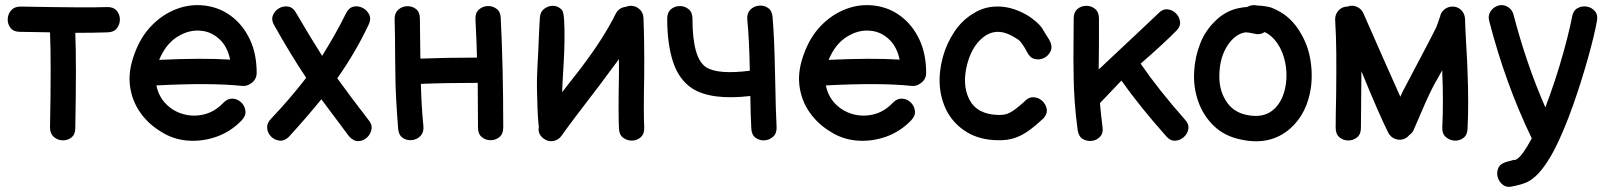

<svg xmlns="http://www.w3.org/2000/svg" viewBox="-20 -555 6360 760"><path d="M278 -48Q283 -306 278 -425Q349 -425 407 -427Q432 -428 443.5 -444Q455 -460 454.5 -479.5Q454 -499 441 -513.5Q428 -528 403 -527Q327 -524 61 -529Q37 -529 24 -514Q11 -499 10.5 -479Q10 -459 22 -444Q34 -429 59 -429Q81 -429 122 -428Q162 -427 178 -427Q183 -310 178 -50Q178 -26 193 -13Q208 0 228 0.5Q248 1 263 -11Q278 -23 278 -48Z M937 -79Q954 -97 951.5 -116.5Q949 -136 935 -149.5Q921 -163 901.5 -164.5Q882 -166 865 -149Q831 -113 789 -102.5Q747 -92 706.5 -103Q666 -114 637 -143.5Q608 -173 599 -217H601Q814 -228 938 -215Q957 -213 972 -224Q996 -239 996 -267Q996 -342 969 -399Q942 -456 895.5 -491Q849 -526 790 -533Q733 -540 678 -519Q623 -498 579.5 -453Q536 -408 512 -341Q487 -274 494.5 -215.5Q502 -157 534.5 -110.5Q567 -64 617 -34Q665 -3 723 1.5Q781 6 837.5 -14Q894 -34 937 -79ZM610 -318Q636 -381 683 -410Q730 -439 778 -433Q817 -429 848.5 -400Q880 -371 891 -319Q781 -326 610 -318Z M1123 -13Q1191 -87 1252 -162Q1307 -88 1362 -15Q1379 4 1398.5 3.5Q1418 3 1432.5 -10.5Q1447 -24 1450.5 -43.5Q1454 -63 1438 -81Q1376 -161 1315 -245Q1387 -347 1439 -457Q1450 -479 1441.5 -497Q1433 -515 1415 -524Q1397 -533 1378.5 -528.5Q1360 -524 1349 -501Q1308 -418 1255 -334Q1205 -413 1152 -504Q1140 -526 1120.5 -529Q1101 -532 1084 -522Q1067 -512 1060 -493.5Q1053 -475 1066 -454Q1131 -338 1192 -247Q1128 -164 1053 -85Q1036 -68 1037.5 -48.5Q1039 -29 1052.5 -15Q1066 -1 1085.5 1.5Q1105 4 1123 -13Z M1556 -45Q1558 -20 1574.5 -9Q1591 2 1611 -0.5Q1631 -3 1644.5 -17Q1658 -31 1656 -55Q1648 -137 1646 -223Q1746 -227 1871 -227Q1872 -149 1872 -50Q1872 -25 1887 -12.5Q1902 0 1922 0Q1942 0 1957 -12.5Q1972 -25 1972 -50Q1972 -289 1962 -485Q1961 -509 1945 -520.5Q1929 -532 1909.5 -531Q1890 -530 1875.5 -517Q1861 -504 1862 -479Q1867 -383 1868 -327Q1745 -327 1644 -323L1642 -482Q1642 -507 1627 -519Q1612 -531 1592 -530.5Q1572 -530 1557 -517Q1542 -504 1542 -480Q1543 -451 1543.5 -413Q1544 -375 1544 -336Q1544 -297 1545 -264Q1545 -222 1548 -164Q1551 -109 1556 -45Z M2134 -5Q2151 7 2171 3Q2191 -1 2203 -18Q2238 -68 2355 -220L2430 -321V-256Q2427 -110 2430 -46Q2431 -21 2447 -9.5Q2463 2 2482.5 1.5Q2502 1 2516.5 -12Q2531 -25 2530 -50Q2527 -113 2530 -255Q2531 -387 2527 -485Q2526 -506 2510.5 -519.5Q2495 -533 2474 -532Q2465 -531 2457 -528Q2432 -525 2419 -504Q2370 -404 2276 -281L2205 -190Q2205 -199 2207 -232.5Q2209 -266 2211.5 -310.5Q2214 -355 2214.5 -399Q2215 -443 2213 -475.5Q2211 -508 2204 -516Q2189 -532 2169 -532Q2149 -532 2133.5 -519.5Q2118 -507 2117 -485Q2117 -480 2115.5 -459.5Q2114 -439 2113 -409.5Q2112 -380 2110.5 -349.5Q2109 -319 2107.5 -294Q2106 -269 2106 -257Q2105 -237 2105.5 -202.5Q2106 -168 2107.5 -129.5Q2109 -91 2112 -59Q2112 -57 2113 -55Q2107 -23 2134 -5Z M2954 -46Q2955 -21 2971 -9.5Q2987 2 3006.5 0.5Q3026 -1 3040.5 -14Q3055 -27 3054 -52Q3051 -101 3048 -257Q3045 -412 3038 -488Q3036 -513 3019.5 -524Q3003 -535 2983 -532.5Q2963 -530 2949.5 -516Q2936 -502 2938 -478Q2946 -396 2948 -275Q2821 -259 2775 -289Q2721 -324 2721 -481Q2721 -506 2706 -518.5Q2691 -531 2671 -531Q2651 -531 2636 -518.5Q2621 -506 2621 -481Q2621 -381 2644 -310.5Q2667 -240 2720 -205Q2795 -157 2950 -175Q2951 -97 2954 -46Z M3587 -79Q3604 -97 3601.5 -116.5Q3599 -136 3585 -149.5Q3571 -163 3551.5 -164.5Q3532 -166 3515 -149Q3481 -113 3439 -102.5Q3397 -92 3356.5 -103Q3316 -114 3287 -143.5Q3258 -173 3249 -217H3251Q3464 -228 3588 -215Q3607 -213 3622 -224Q3646 -239 3646 -267Q3646 -342 3619 -399Q3592 -456 3545.5 -491Q3499 -526 3440 -533Q3383 -540 3328 -519Q3273 -498 3229.5 -453Q3186 -408 3162 -341Q3137 -274 3144.5 -215.5Q3152 -157 3184.5 -110.5Q3217 -64 3267 -34Q3315 -3 3373 1.5Q3431 6 3487.5 -14Q3544 -34 3587 -79ZM3260 -318Q3286 -381 3333 -410Q3380 -439 3428 -433Q3467 -429 3498.5 -400Q3530 -371 3541 -319Q3431 -326 3260 -318Z M3929 0Q3968 1 3997 -9Q4026 -19 4053 -38.5Q4080 -58 4111 -87Q4127 -106 4123 -125Q4119 -144 4104 -157Q4089 -170 4069 -170Q4049 -170 4033 -151Q3998 -120 3979 -110Q3961 -99 3931 -100Q3848 -102 3817 -161Q3787 -220 3809 -303Q3831 -383 3884 -416Q3936 -447 4001 -404Q4012 -398 4017.5 -392Q4023 -386 4028 -378Q4030 -374 4036 -366Q4041 -358 4046 -348Q4057 -326 4076 -321.5Q4095 -317 4112.5 -325.5Q4130 -334 4138.5 -352Q4147 -370 4136 -392Q4135 -395 4128.5 -405Q4122 -415 4115 -426.5Q4108 -438 4104 -445Q4095 -457 4083.5 -467Q4072 -477 4057 -488Q3998 -526 3938.5 -529Q3879 -532 3832 -501Q3788 -475 3757.5 -429Q3727 -383 3712 -329Q3680 -209 3728 -115Q3756 -63 3807 -32Q3858 -1 3929 0Z M4596 -16Q4612 3 4631.5 2Q4651 1 4666 -12.5Q4681 -26 4684 -45Q4687 -64 4670 -82Q4565 -201 4495 -303Q4587 -383 4635 -432Q4653 -449 4651 -468.5Q4649 -488 4635 -502Q4621 -516 4601.5 -518Q4582 -520 4565 -502Q4534 -472 4329 -280Q4329 -308 4330 -380Q4330 -451 4330 -482Q4330 -507 4315 -519.5Q4300 -532 4280 -532Q4260 -532 4245 -519.5Q4230 -507 4230 -482Q4230 -449 4229.5 -407.5Q4229 -366 4229 -323.5Q4229 -281 4230 -245Q4230 -213 4234 -153Q4238 -95 4246 -39Q4250 -14 4266.5 -4.5Q4283 5 4302.5 2.5Q4322 0 4335 -14.5Q4348 -29 4344 -53Q4338 -100 4334 -146L4335 -148L4419 -236Q4491 -134 4596 -16Z M4895 -2Q5010 22 5088 -47Q5154 -106 5169 -208Q5177 -268 5165 -329Q5153 -390 5116 -444Q5078 -498 5019 -522Q5006 -528 4986.5 -530.5Q4967 -533 4958 -533L4952 -534Q4933 -537 4916 -527Q4905 -527 4896 -525Q4838 -517 4794.5 -476Q4751 -435 4731 -383Q4710 -330 4707 -273Q4703 -212 4722.5 -155Q4742 -98 4785 -56.5Q4828 -15 4895 -2ZM4915 -100Q4860 -111 4832 -157Q4803 -203 4807 -268Q4810 -332 4840 -376.5Q4870 -421 4910 -427Q4914 -427 4923 -426Q4952 -420 4954 -420Q4971 -418 4986 -428Q5016 -414 5037 -382.5Q5058 -351 5067 -309Q5076 -267 5070 -222Q5060 -156 5022 -122Q4982 -86 4915 -100Z M5542 -7Q5552 -12 5558 -20Q5569 -27 5575 -39L5623 -150Q5650 -210 5671 -245L5689 -277V-267Q5694 -148 5689 -51Q5688 -26 5702.5 -13Q5717 0 5736.5 1.5Q5756 3 5772 -8.5Q5788 -20 5789 -45Q5794 -144 5789 -271Q5788 -310 5784 -373Q5780 -443 5779 -481Q5778 -502 5763 -516Q5748 -530 5727 -529Q5709 -528 5695.5 -516Q5682 -504 5680 -487L5679 -486Q5673 -467 5666 -449Q5658 -430 5532 -192L5523 -172L5454 -327L5376 -504Q5368 -521 5350 -528.5Q5332 -536 5314 -529H5312Q5291 -528 5277.5 -512.5Q5264 -497 5265 -476Q5269 -411 5269.5 -344Q5270 -277 5269 -184Q5267 -90 5267 -49Q5267 -24 5282 -11.5Q5297 1 5317 1Q5337 1 5352 -11.5Q5367 -24 5367 -49Q5367 -89 5368 -168Q5369 -246 5369 -273Q5438 -104 5475 -30Q5485 -11 5504.5 -4.5Q5524 2 5542 -7Z M5970 182Q5973 182 5984.5 179Q5996 176 6003 174Q6021 169 6034 161Q6082 133 6132 39Q6169 -32 6208 -142Q6240 -233 6266 -326Q6292 -419 6301 -471Q6306 -496 6293 -511Q6280 -526 6260.5 -529Q6241 -532 6224 -522.5Q6207 -513 6203 -489Q6197 -457 6184 -405.5Q6171 -354 6153 -294Q6135 -234 6114 -176L6097 -130Q6022 -301 5971 -497Q5966 -517 5948 -528Q5929 -539 5909.5 -532.5Q5890 -526 5879.5 -509Q5869 -492 5875 -471Q5939 -224 6041 -12L6043 -8V-7Q6007 61 5984 75Q5981 77 5978 78H5972Q5969 79 5961 81Q5952 83 5942 86Q5918 93 5910.5 111Q5903 129 5909 148Q5915 167 5931 178Q5947 189 5970 182Z"/></svg>

Font: Balsamiq Sans
Style: Regular
Weight: 400
Designer: Michael Angeles
Foundry: Balsamiq SRL
Version: Version 1.020; ttfautohint (v1.8.4.7-5d5b);gftools[0.9.26]